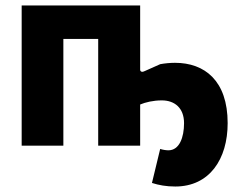

<svg xmlns="http://www.w3.org/2000/svg" viewBox="-20 -531 878 700"><path d="M619 149C744 149 810 49 810 -82C810 -237 726 -302 618 -302C600 -302 580 -300 564 -297L508 -272C499 -267 492 -269 491 -276V-511H59V0H211V-389H338V0H491V-150C510 -158 538 -165 570 -165C616 -165 651 -138 651 -82C651 -30 634 17 594 17C585 17 573 15 564 12L534 136C559 144 586 149 619 149Z"/></svg>

Font: Finlandica
Style: Bold
Weight: 700
Designer: Niklas Ekholm, Juho Hiilivirta, Jaakko Suomalainen
Foundry: Helsinki Type Studio
Version: Version 2.000;Glyphs 3.2 (3202)